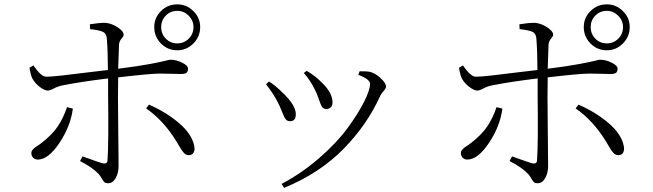

<svg xmlns="http://www.w3.org/2000/svg" viewBox="-20 -826 3040 894"><path d="M805.7 -775.4Q773.4 -775.4 752 -753.4Q730.5 -731.4 730.5 -700.2Q730.5 -668 752 -646Q773.4 -624 805.7 -624Q836.9 -624 858.9 -646Q880.9 -668 880.9 -700.2Q880.9 -730.5 858.4 -752.9Q835.9 -775.4 805.7 -775.4ZM805.7 -591.8Q760.7 -591.8 729.5 -623.5Q698.2 -655.3 698.2 -700.2Q698.2 -743.2 729.5 -774.4Q760.7 -805.7 805.7 -805.7Q848.6 -805.7 880.4 -774.4Q912.1 -743.2 912.1 -700.2Q912.1 -655.3 880.4 -623.5Q848.6 -591.8 805.7 -591.8ZM292 -327.1 319.3 -320.3Q308.6 -238.3 256.8 -160.6Q205.1 -83 156.2 -83Q142.6 -83 134.3 -91.8Q126 -100.6 126 -112.3Q126 -118.2 127.9 -122.6Q129.9 -127 134.8 -131.8Q139.6 -136.7 143.6 -139.6Q147.5 -142.6 157.2 -148.9Q167 -155.3 171.9 -159.2Q223.6 -199.2 249.5 -238.3Q275.4 -277.3 292 -327.1ZM399.4 -690.4 398.4 -712.9Q439.5 -719.7 469.7 -719.7Q499 -717.8 527.3 -699.2Q555.7 -680.7 555.7 -664.1Q555.7 -657.2 545.4 -645.5Q535.2 -633.8 534.2 -618.2Q531.2 -543.9 530.3 -505.9Q623 -517.6 679.7 -528.3Q736.3 -539.1 752 -543.5Q767.6 -547.9 774.4 -547.9Q800.8 -547.9 828.1 -534.2Q855.5 -520.5 855.5 -506.8Q855.5 -492.2 848.1 -486.8Q840.8 -481.4 822.3 -481.4Q809.6 -481.4 778.3 -482.4Q747.1 -483.4 725.6 -483.4Q681.6 -483.4 530.3 -465.8Q529.3 -431.6 529.3 -373Q529.3 -333 530.8 -196.3Q532.2 -59.6 532.2 -52.7Q532.2 -20.5 518.6 3.4Q504.9 27.3 483.4 27.3Q471.7 27.3 466.3 22.5Q460.9 17.6 454.1 5.4Q447.3 -6.8 439.5 -15.6Q410.2 -46.9 352.5 -76.2L364.3 -97.7Q446.3 -68.4 458 -65.4Q479.5 -61.5 480.5 -78.1Q486.3 -161.1 483.4 -375V-460.9Q356.4 -445.3 272.5 -428.7Q251 -424.8 231.9 -414.6Q212.9 -404.3 202.1 -404.3Q187.5 -404.3 165 -421.4Q142.6 -438.5 130.9 -460Q123 -474.6 117.2 -510.7L135.7 -521.5Q171.9 -467.8 196.3 -468.8Q216.8 -468.8 270 -474.6Q323.2 -480.5 391.6 -489.3Q460 -498 482.4 -500Q482.4 -583 477.5 -646.5Q475.6 -669.9 459.5 -677.7Q443.4 -685.5 399.4 -690.4ZM660.2 -321.3 673.8 -338.9Q753.9 -303.7 813 -253.4Q872.1 -203.1 883.8 -149.4Q888.7 -128.9 881.8 -116.2Q875 -103.5 859.4 -103.5Q851.6 -103.5 845.2 -106.9Q838.9 -110.4 833 -117.7Q827.1 -125 823.2 -130.9Q819.3 -136.7 812.5 -148.9Q805.7 -161.1 801.8 -167Q742.2 -264.6 660.2 -321.3Z M1447.3 -406.2Q1425.8 -451.2 1394.5 -486.3L1408.2 -496.1Q1447.3 -473.6 1480.5 -439.5Q1528.3 -393.6 1528.3 -348.6Q1528.3 -334 1520 -326.2Q1511.7 -318.4 1499 -318.4Q1486.3 -318.4 1479.5 -328.6Q1472.7 -338.9 1464.4 -364.3Q1456.1 -389.6 1447.3 -406.2ZM1750 -378.9Q1690.4 -246.1 1579.6 -132.8Q1468.8 -19.5 1302.7 48.8L1291 30.3Q1385.7 -19.5 1467.8 -91.3Q1549.8 -163.1 1598.6 -230Q1647.5 -296.9 1675.3 -352.1Q1703.1 -407.2 1703.1 -435.5Q1703.1 -457 1648.4 -477.5L1654.3 -494.1Q1688.5 -494.1 1699.2 -492.2Q1724.6 -487.3 1751 -463.4Q1777.3 -439.5 1777.3 -422.9Q1777.3 -414.1 1766.1 -401.9Q1754.9 -389.6 1750 -378.9ZM1272.5 -351.6Q1252.9 -389.6 1218.8 -433.6L1232.4 -446.3Q1258.8 -431.6 1299.8 -390.6Q1357.4 -335 1357.4 -293.9Q1357.4 -261.7 1331.1 -261.7Q1317.4 -261.7 1310.1 -271Q1302.7 -280.3 1292.5 -307.1Q1282.2 -334 1272.5 -351.6Z M2805.7 -775.4Q2773.4 -775.4 2752 -753.4Q2730.5 -731.4 2730.5 -700.2Q2730.5 -668 2752 -646Q2773.4 -624 2805.7 -624Q2836.9 -624 2858.9 -646Q2880.9 -668 2880.9 -700.2Q2880.9 -730.5 2858.4 -752.9Q2835.9 -775.4 2805.7 -775.4ZM2805.7 -591.8Q2760.7 -591.8 2729.5 -623.5Q2698.2 -655.3 2698.2 -700.2Q2698.2 -743.2 2729.5 -774.4Q2760.7 -805.7 2805.7 -805.7Q2848.6 -805.7 2880.4 -774.4Q2912.1 -743.2 2912.1 -700.2Q2912.1 -655.3 2880.4 -623.5Q2848.6 -591.8 2805.7 -591.8ZM2292 -327.1 2319.3 -320.3Q2308.6 -238.3 2256.8 -160.6Q2205.1 -83 2156.2 -83Q2142.6 -83 2134.3 -91.8Q2126 -100.6 2126 -112.3Q2126 -118.2 2127.9 -122.6Q2129.9 -127 2134.8 -131.8Q2139.6 -136.7 2143.6 -139.6Q2147.5 -142.6 2157.2 -148.9Q2167 -155.3 2171.9 -159.2Q2223.6 -199.2 2249.5 -238.3Q2275.4 -277.3 2292 -327.1ZM2399.4 -690.4 2398.4 -712.9Q2439.5 -719.7 2469.7 -719.7Q2499 -717.8 2527.3 -699.2Q2555.7 -680.7 2555.7 -664.1Q2555.7 -657.2 2545.4 -645.5Q2535.2 -633.8 2534.2 -618.2Q2531.2 -543.9 2530.3 -505.9Q2623 -517.6 2679.7 -528.3Q2736.3 -539.1 2752 -543.5Q2767.6 -547.9 2774.4 -547.9Q2800.8 -547.9 2828.1 -534.2Q2855.5 -520.5 2855.5 -506.8Q2855.5 -492.2 2848.1 -486.8Q2840.8 -481.4 2822.3 -481.4Q2809.6 -481.4 2778.3 -482.4Q2747.1 -483.4 2725.6 -483.4Q2681.6 -483.4 2530.3 -465.8Q2529.3 -431.6 2529.3 -373Q2529.3 -333 2530.8 -196.3Q2532.2 -59.6 2532.2 -52.7Q2532.2 -20.5 2518.6 3.4Q2504.9 27.3 2483.4 27.3Q2471.7 27.3 2466.3 22.5Q2460.9 17.6 2454.1 5.4Q2447.3 -6.8 2439.5 -15.6Q2410.2 -46.9 2352.5 -76.2L2364.3 -97.7Q2446.3 -68.4 2458 -65.4Q2479.5 -61.5 2480.5 -78.1Q2486.3 -161.1 2483.4 -375V-460.9Q2356.4 -445.3 2272.5 -428.7Q2251 -424.8 2231.9 -414.6Q2212.9 -404.3 2202.1 -404.3Q2187.5 -404.3 2165 -421.4Q2142.6 -438.5 2130.9 -460Q2123 -474.6 2117.2 -510.7L2135.7 -521.5Q2171.9 -467.8 2196.3 -468.8Q2216.8 -468.8 2270 -474.6Q2323.2 -480.5 2391.6 -489.3Q2460 -498 2482.4 -500Q2482.4 -583 2477.5 -646.5Q2475.6 -669.9 2459.5 -677.7Q2443.4 -685.5 2399.4 -690.4ZM2660.2 -321.3 2673.8 -338.9Q2753.9 -303.7 2813 -253.4Q2872.1 -203.1 2883.8 -149.4Q2888.7 -128.9 2881.8 -116.2Q2875 -103.5 2859.4 -103.5Q2851.6 -103.5 2845.2 -106.9Q2838.9 -110.4 2833 -117.7Q2827.1 -125 2823.2 -130.9Q2819.3 -136.7 2812.5 -148.9Q2805.7 -161.1 2801.8 -167Q2742.2 -264.6 2660.2 -321.3Z"/></svg>

Font: GenYoMin TW TTF Light
Style: Regular
Weight: 300
Version: Version 1.300